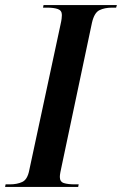

<svg xmlns="http://www.w3.org/2000/svg" viewBox="-50 -734 479 754"><path d="M-30 0 -28 -10H-11Q17 -10 37.5 -19.5Q58 -29 65 -66L188 -639Q191 -652 192 -661Q193 -670 193 -675Q193 -693 177 -698.5Q161 -704 135 -704H119L121 -714H409L406 -704H390Q361 -704 340.5 -694Q320 -684 311 -644L192 -81Q189 -68 187 -57Q185 -46 185 -39Q185 -20 201 -15Q217 -10 244 -10H259L257 0Z"/></svg>

Font: Noto Serif Display Condensed SemiBold
Style: Italic
Weight: 600
Width: 3
Italic angle: -12°
Designer: Monotype Design Team
Foundry: Monotype Imaging Inc.
Version: Version 2.009